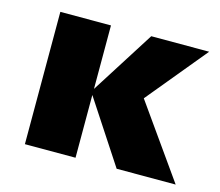

<svg xmlns="http://www.w3.org/2000/svg" viewBox="-75 -568 759 663"><g transform="rotate(15 304.0 -236.5)"><path d="M392 0 238 -235 389 -473H596L360 -187L383 -311L603 0ZM64 0V-473H245V0Z"/></g></svg>

Font: Ysabeau SC Black
Style: Regular
Weight: 900
Designer: Christian Thalmann (Catharsis Fonts)
Version: Version 2.001;gftools[0.9.30]; featfreeze: smcp